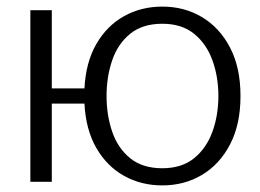

<svg xmlns="http://www.w3.org/2000/svg" viewBox="-20 -551 789 582"><path d="M72 0V-520H137V-283H236Q240 -362 272 -417.5Q304 -473 356 -502Q408 -531 472 -531Q539 -531 592.5 -499Q646 -467 677.5 -406.5Q709 -346 709 -260Q709 -174 677.5 -113.5Q646 -53 592.5 -21Q539 11 472 11Q408 11 356 -18Q304 -47 272 -102.5Q240 -158 236 -237H137V0ZM472 -41Q531 -41 568.5 -71.5Q606 -102 624 -152Q642 -202 642 -260Q642 -318 624 -368Q606 -418 568.5 -448.5Q531 -479 472 -479Q412 -479 374.5 -448.5Q337 -418 320 -368Q303 -318 303 -260Q303 -202 320 -152Q337 -102 374.5 -71.5Q412 -41 472 -41Z"/></svg>

Font: Murecho Light
Style: Regular
Weight: 300
Designer: Neil Summerour
Foundry: Positype
Version: Version 1.010; ttfautohint (v1.8.3)